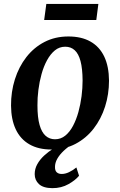

<svg xmlns="http://www.w3.org/2000/svg" viewBox="-20 -746 608 974"><path d="M327 -561Q393.5 -561 439.2 -535Q485 -509 508.8 -459Q532.5 -409 533 -337Q533 -268 513 -205.2Q493 -142.5 455 -93.5Q417 -44.5 362.8 -16Q308.5 12.5 240.5 12.5Q175 12.5 129.2 -13.8Q83.5 -40 60 -89.8Q36.5 -139.5 36 -210Q35.5 -280 55.5 -343.5Q75.5 -407 113.5 -456Q151.5 -505 205.5 -533Q259.5 -561 327 -561ZM311 -509Q281 -509 258.2 -490.2Q235.5 -471.5 218.5 -440.2Q201.5 -409 190.8 -370.2Q180 -331.5 174.8 -290.2Q169.5 -249 170 -211Q170 -150 180.8 -112.2Q191.5 -74.5 211.5 -57Q231.5 -39.5 259 -39.5Q288.5 -39.5 311.2 -58Q334 -76.5 350.5 -107.8Q367 -139 377.8 -178Q388.5 -217 393.8 -258.2Q399 -299.5 399 -338Q398.5 -398.5 388.5 -436Q378.5 -473.5 359 -491.2Q339.5 -509 311 -509ZM245.5 208.5Q199 208 177.5 187.8Q156 167.5 156 137.5Q156 110.5 169.2 86.8Q182.5 63 204.2 43Q226 23 252.2 6.8Q278.5 -9.5 304 -22.5L327.5 -34L354 -20Q324.5 -1 303.2 19Q282 39 270.5 59.5Q259 80 259 100.5Q258.5 119.5 267.8 128Q277 136.5 293 136.5Q311 136.5 330 127.5Q349 118.5 367.5 103.5L381 145.5Q363 168 327.2 188.2Q291.5 208.5 245.5 208.5ZM215 -726H479L468.5 -644.5H204Z"/></svg>

Font: Merriweather 36pt SemiBold
Style: Italic
Weight: 600
Italic angle: -7.8°
Version: Version 2.101